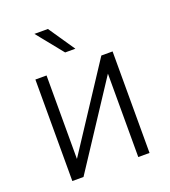

<svg xmlns="http://www.w3.org/2000/svg" viewBox="-135 -839 832 939"><g transform="rotate(-20 281.0 -370.0)"><path d="M80.1 0ZM423.3 -528.3H481.9V0H423.3V-434.1L138.2 0H80.1V-528.3H138.2V-93.8ZM315.4 -603H262.2L151.9 -739.7H222.2Z"/></g></svg>

Font: Roboto Light
Style: Regular
Weight: 300
Designer: Google
Version: Version 2.134; 2016; ttfautohint (v1.6)